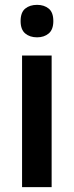

<svg xmlns="http://www.w3.org/2000/svg" viewBox="-20 -772 304 792"><path d="M133 -752Q162 -752 181 -736.5Q200 -721 200 -685Q200 -650 181 -634Q162 -618 133 -618Q103 -618 84 -634Q65 -650 65 -685Q65 -721 84 -736.5Q103 -752 133 -752ZM193 -543V0H71V-543Z"/></svg>

Font: Noto Sans Khmer SemiCondensed SemiBold
Style: Regular
Weight: 600
Width: 4
Designer: Danh Hong and the Monotype Design Team
Foundry: Monotype Imaging Inc.
Version: Version 2.004; ttfautohint (v1.8.4.7-5d5b)